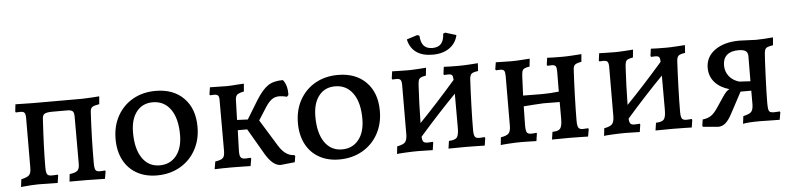

<svg xmlns="http://www.w3.org/2000/svg" viewBox="-44 -937 4851 1177"><g transform="rotate(-5 2381.5 -348.5)"><path d="M51 -40Q88 -48 100 -60.5Q112 -73 112 -105L113 -411Q113 -435 106.5 -443.5Q100 -452 83 -452L53 -451L50 -457L55 -501Q121 -499 164 -499H461Q473 -499 490 -500Q507 -501 530 -502L571 -505L567 -457Q535 -452 523.5 -444Q512 -436 511 -414Q502 -254 502 -100Q502 -68 508.5 -57.5Q515 -47 534 -47Q553 -47 567 -49L570 -44L562 2L499 1Q480 0 451 0H344L349 -46Q385 -50 397.5 -62Q410 -74 410 -104V-396Q410 -420 400.5 -428Q391 -436 369 -436H276Q243 -436 229.5 -428.5Q216 -421 215 -399Q204 -218 204 -100Q204 -69 210.5 -58Q217 -47 237 -47Q257 -47 275 -49L278 -44L271 2L204 1Q184 0 154 0Q115 0 45 7Z M648 -235Q648 -315 682.5 -377Q717 -439 778 -473.5Q839 -508 918 -508Q1027 -508 1091 -443Q1155 -378 1155 -266Q1155 -186 1120 -123.5Q1085 -61 1023 -26Q961 9 882 9Q811 9 758 -21Q705 -51 676.5 -106Q648 -161 648 -235ZM1044 -227Q1044 -328 1004 -384Q964 -440 894 -440Q831 -440 794.5 -393.5Q758 -347 758 -265Q758 -164 797 -107.5Q836 -51 904 -51Q968 -51 1006 -98Q1044 -145 1044 -227Z M1736 -35 1730 2 1643 11Q1596 11 1552 -61L1457 -224H1399L1395 -100Q1394 -69 1401.5 -58Q1409 -47 1429 -47Q1440 -47 1450.5 -48Q1461 -49 1462 -49L1466 -44L1458 2Q1435 2 1417 1L1345 0Q1279 0 1237 2L1245 -45Q1281 -50 1292.5 -61.5Q1304 -73 1304 -105V-411Q1305 -436 1298.5 -444.5Q1292 -453 1274 -453L1249 -452L1245 -457L1252 -501L1355 -499Q1376 -499 1424 -503L1461 -505L1457 -457Q1426 -451 1415.5 -442Q1405 -433 1404 -412L1400 -287L1466 -284L1535 -397Q1574 -459 1608.5 -482.5Q1643 -506 1701 -506Q1729 -473 1727 -412L1717 -402Q1692 -409 1671 -409Q1643 -409 1623.5 -394.5Q1604 -380 1584 -349L1535 -272L1636 -108Q1677 -42 1731 -42Z M1770 -235Q1770 -315 1804.5 -377Q1839 -439 1900 -473.5Q1961 -508 2040 -508Q2149 -508 2213 -443Q2277 -378 2277 -266Q2277 -186 2242 -123.5Q2207 -61 2145 -26Q2083 9 2004 9Q1933 9 1880 -21Q1827 -51 1798.5 -106Q1770 -161 1770 -235ZM2166 -227Q2166 -328 2126 -384Q2086 -440 2016 -440Q1953 -440 1916.5 -393.5Q1880 -347 1880 -265Q1880 -164 1919 -107.5Q1958 -51 2026 -51Q2090 -51 2128 -98Q2166 -145 2166 -227Z M2906 -44 2899 2Q2888 2 2855.5 1Q2823 0 2785 0L2676 1L2683 -46Q2720 -47 2732 -61.5Q2744 -76 2744 -120V-331Q2638 -223 2518 -86Q2519 -63 2526 -55Q2533 -47 2551 -47Q2562 -47 2571 -48Q2580 -49 2583 -49L2586 -44L2579 2Q2569 2 2542 1Q2515 0 2488 0Q2453 0 2406.5 2.5Q2360 5 2359 7L2364 -40Q2401 -47 2413 -60Q2425 -73 2426 -106L2427 -411Q2427 -435 2420.5 -443.5Q2414 -452 2396 -452L2370 -451L2367 -457L2373 -501Q2383 -501 2411.5 -500Q2440 -499 2469 -499Q2494 -499 2532 -501.5Q2570 -504 2582 -505L2577 -457Q2554 -453 2544.5 -448Q2535 -443 2531.5 -432Q2528 -421 2527 -397Q2521 -295 2519 -170Q2622 -276 2744 -416Q2743 -438 2737.5 -445Q2732 -452 2714 -452L2688 -451L2685 -457L2691 -501Q2702 -500 2730.5 -499.5Q2759 -499 2788 -499Q2812 -499 2850.5 -501.5Q2889 -504 2901 -505L2898 -457Q2867 -453 2857.5 -444.5Q2848 -436 2846 -414Q2842 -345 2839 -253Q2836 -161 2836 -100Q2836 -69 2843 -58.5Q2850 -48 2870 -48Q2881 -48 2890.5 -49Q2900 -50 2903 -50ZM2480 -688 2546 -709 2559 -704Q2561 -662 2579 -642Q2597 -622 2632 -622Q2667 -622 2685 -641.5Q2703 -661 2705 -704L2718 -709L2785 -688Q2774 -638 2733 -609.5Q2692 -581 2630 -581Q2567 -581 2529 -608.5Q2491 -636 2480 -688Z M3002 -40Q3039 -46 3051 -59.5Q3063 -73 3063 -106L3064 -411Q3064 -436 3058 -444.5Q3052 -453 3034 -453L3008 -452L3004 -458L3011 -501Q3021 -501 3049.5 -500Q3078 -499 3107 -499Q3132 -499 3170 -501.5Q3208 -504 3220 -505L3215 -457Q3192 -453 3182.5 -448Q3173 -443 3169.5 -432.5Q3166 -422 3165 -398L3160 -283L3276 -282Q3323 -282 3380 -288L3381 -411Q3381 -436 3375 -444.5Q3369 -453 3351 -453L3324 -452L3321 -458L3327 -501Q3338 -500 3366.5 -499.5Q3395 -499 3424 -499Q3448 -499 3487 -501.5Q3526 -504 3538 -505L3534 -458Q3504 -453 3494 -444.5Q3484 -436 3483 -414Q3479 -346 3476 -253.5Q3473 -161 3473 -100Q3473 -69 3480 -58Q3487 -47 3507 -47Q3518 -47 3527 -48Q3536 -49 3539 -49L3543 -44L3535 2Q3524 2 3491.5 1Q3459 0 3422 0L3313 1L3320 -46Q3356 -46 3368 -61Q3380 -76 3380 -120V-224L3280 -225Q3265 -225 3219.5 -221.5Q3174 -218 3158 -217L3156 -100Q3156 -68 3162.5 -57Q3169 -46 3189 -46Q3201 -46 3209.5 -47Q3218 -48 3221 -49L3224 -44L3217 2Q3207 2 3180 1Q3153 0 3126 0Q3090 0 3044 3Q2998 6 2997 8Z M4180 -44 4173 2Q4162 2 4129.5 1Q4097 0 4059 0L3950 1L3957 -46Q3994 -47 4006 -61.5Q4018 -76 4018 -120V-331Q3912 -223 3792 -86Q3793 -63 3800 -55Q3807 -47 3825 -47Q3836 -47 3845 -48Q3854 -49 3857 -49L3860 -44L3853 2Q3843 2 3816 1Q3789 0 3762 0Q3727 0 3680.5 2.5Q3634 5 3633 7L3638 -40Q3675 -47 3687 -60Q3699 -73 3700 -106L3701 -411Q3701 -435 3694.5 -443.5Q3688 -452 3670 -452L3644 -451L3641 -457L3647 -501Q3657 -501 3685.5 -500Q3714 -499 3743 -499Q3768 -499 3806 -501.5Q3844 -504 3856 -505L3851 -457Q3828 -453 3818.5 -448Q3809 -443 3805.5 -432Q3802 -421 3801 -397Q3795 -295 3793 -170Q3896 -276 4018 -416Q4017 -438 4011.5 -445Q4006 -452 3988 -452L3962 -451L3959 -457L3965 -501Q3976 -500 4004.5 -499.5Q4033 -499 4062 -499Q4086 -499 4124.5 -501.5Q4163 -504 4175 -505L4172 -457Q4141 -453 4131.5 -444.5Q4122 -436 4120 -414Q4116 -345 4113 -253Q4110 -161 4110 -100Q4110 -69 4117 -58.5Q4124 -48 4144 -48Q4155 -48 4164.5 -49Q4174 -50 4177 -50Z M4722 -44 4714 2 4645 1Q4625 0 4594 0Q4520 0 4488 7L4494 -40Q4531 -48 4543 -60.5Q4555 -73 4556 -105V-191H4490L4420 -60Q4400 -22 4380 -5Q4360 12 4336 12L4242 4L4238 -2L4244 -41Q4277 -45 4297.5 -59.5Q4318 -74 4340 -108L4381 -169Q4394 -188 4402.5 -197Q4411 -206 4423 -212Q4365 -229 4333.5 -265.5Q4302 -302 4302 -353Q4302 -421 4359 -462Q4416 -503 4511 -503Q4528 -503 4562 -501Q4596 -499 4611 -499Q4650 -499 4717 -505L4713 -457Q4689 -453 4679 -449Q4669 -445 4665 -437.5Q4661 -430 4659 -414Q4656 -383 4651.5 -271Q4647 -159 4647 -108Q4647 -81 4649.5 -68.5Q4652 -56 4659.5 -51.5Q4667 -47 4682 -47Q4689 -47 4719 -49ZM4556 -249 4557 -405Q4556 -427 4542.5 -436Q4529 -445 4499 -445Q4452 -445 4427.5 -423Q4403 -401 4403 -360Q4403 -322 4425 -293.5Q4447 -265 4487 -253Z"/></g></svg>

Font: Alegreya SC Medium
Style: Regular
Weight: 500
Designer: Juan Pablo del Peral
Foundry: Huerta Tipografica
Version: Version 2.007; ttfautohint (v1.6)